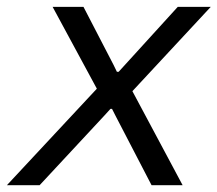

<svg xmlns="http://www.w3.org/2000/svg" viewBox="-58 -545 640 565"><path d="M-37.7 0 227 -284 96.9 -524.7H187.7L276 -354.3L286 -333.7H291.1L309.9 -354.3L465 -524.7H562.1L331.6 -276.7L479.4 0H388L282.1 -204L271.6 -224.7H267.1L248.3 -204L58.6 0Z"/></svg>

Font: Mona Sans ExtraLight
Style: Italic
Weight: 200
Italic angle: -11.6951°
Designer: Deni Anggara
Foundry: GitHub
Version: Version 2.000